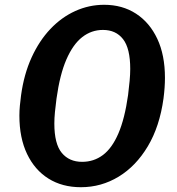

<svg xmlns="http://www.w3.org/2000/svg" viewBox="-20 -773 741 802"><path d="M415 -753Q491 -753 548 -716Q605 -679 637 -611Q669 -543 669 -448Q669 -428 667.5 -406.5Q666 -385 663 -362Q647 -245 597.5 -162Q548 -79 475.5 -35Q403 9 318 9Q240 9 182.5 -27Q125 -63 93 -130Q61 -197 61 -290Q61 -310 63 -331.5Q65 -353 68 -375Q80 -463 112 -533Q144 -603 190.5 -652Q237 -701 294.5 -727Q352 -753 415 -753ZM323 -97Q372 -97 410 -125.5Q448 -154 474.5 -215.5Q501 -277 515 -376Q519 -408 521.5 -435.5Q524 -463 524 -485Q524 -571 494 -609.5Q464 -648 410 -648Q362 -648 323.5 -618Q285 -588 257.5 -525Q230 -462 216 -361Q212 -331 209.5 -305Q207 -279 207 -257Q207 -172 238 -134.5Q269 -97 323 -97Z"/></svg>

Font: Libre Franklin SemiBold
Style: Italic
Weight: 600
Italic angle: -8°
Designer: Pablo Impallari, Rodrigo Fuenzalida, Nhung Nguyen
Foundry: Impallari Type
Version: Version 3.000